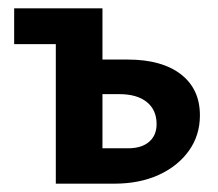

<svg xmlns="http://www.w3.org/2000/svg" viewBox="-20 -441 524 461"><path d="M114 0V-421H226V-85H288Q320 -85 338 -100.5Q356 -116 356 -143Q356 -177 332.5 -196Q309 -215 266 -215H196V-298H287Q328 -298 360 -289Q392 -280 414.5 -262.5Q437 -245 448.5 -220.5Q460 -196 460 -164Q460 -116 433.5 -79Q407 -42 361 -21Q315 0 254 0ZM14 -335V-421H170V-335Z"/></svg>

Font: Ysabeau
Style: Bold
Weight: 700
Designer: Christian Thalmann (Catharsis Fonts)
Version: Version 2.000;gftools[0.9.27.dev2+g8671c4b]